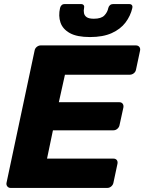

<svg xmlns="http://www.w3.org/2000/svg" viewBox="-20 -923 708 943"><path d="M32 0Q22 0 16 -7.5Q10 -15 12 -25L150 -675Q152 -686 161 -693Q170 -700 180 -700H647Q658 -700 664 -693Q670 -686 668 -675L648 -581Q646 -570 637 -563Q628 -556 617 -556H299L269 -421H566Q577 -421 582.5 -413.5Q588 -406 586 -395L567 -308Q565 -298 556.5 -290.5Q548 -283 537 -283H240L211 -144H537Q548 -144 553.5 -137Q559 -130 557 -119L537 -25Q535 -15 526.5 -7.5Q518 0 507 0ZM422 -741Q358 -741 323 -760.5Q288 -780 277 -812.5Q266 -845 275 -884Q277 -892 282.5 -897.5Q288 -903 298 -903H378Q387 -903 391 -897.5Q395 -892 393 -884Q390 -871 392.5 -858.5Q395 -846 406 -838.5Q417 -831 441 -831Q477 -831 492.5 -847Q508 -863 512 -884Q514 -892 520 -897.5Q526 -903 535 -903H615Q624 -903 628 -897.5Q632 -892 630 -884Q621 -845 596.5 -812.5Q572 -780 529 -760.5Q486 -741 422 -741Z"/></svg>

Font: Rubik
Style: Bold Italic
Weight: 700
Italic angle: -12°
Designer: Hubert and Fischer
Foundry: Hubert and Fischer
Version: Version 2.300;gftools[0.9.30]